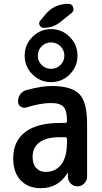

<svg xmlns="http://www.w3.org/2000/svg" viewBox="-20 -985 540 1015"><path d="M299.8 -869.1Q260.7 -837.9 210.9 -837.9Q196.3 -837.9 189.5 -851.6Q182.6 -865.2 193.4 -876L218.8 -907.2Q265.6 -964.8 341.8 -964.8Q360.4 -964.8 366.7 -946.8Q373 -928.7 359.4 -917ZM299.8 -740.2Q279.3 -760.7 250 -760.7Q220.7 -760.7 200.2 -740.2Q179.7 -719.7 179.7 -690.9Q179.7 -662.1 200.2 -641.6Q220.7 -621.1 250 -621.1Q279.3 -621.1 299.8 -641.6Q320.3 -662.1 320.3 -690.9Q320.3 -719.7 299.8 -740.2ZM151.4 -591.8Q110.4 -632.8 110.4 -690.9Q110.4 -749 151.4 -790Q192.4 -831.1 250 -831.1Q307.6 -831.1 348.6 -790Q389.6 -749 389.6 -690.9Q389.6 -632.8 348.6 -591.8Q307.6 -550.8 250 -550.8Q192.4 -550.8 151.4 -591.8ZM297.9 -259.8Q224.6 -259.8 188.5 -232.4Q152.3 -205.1 152.3 -155.3Q152.3 -117.2 171.4 -96.7Q190.4 -76.2 221.7 -76.2Q273.4 -76.2 303.7 -115.2Q334 -154.3 334 -232.4V-249Q334 -259.8 323.2 -259.8ZM195.3 9.8Q128.9 9.8 89.4 -31.7Q49.8 -73.2 49.8 -148.4Q49.8 -237.3 112.3 -286.1Q174.8 -335 297.9 -335H323.2Q334 -335 334 -345.7V-351.6Q334 -400.4 315.4 -420.4Q296.9 -440.4 250 -440.4Q195.3 -440.4 119.1 -417Q102.5 -412.1 88.9 -421.9Q75.2 -431.6 75.2 -448.2Q75.2 -469.7 87.4 -486.8Q99.6 -503.9 120.1 -508.8Q200.2 -530.3 252 -530.3Q358.4 -530.3 399.4 -487.8Q440.4 -445.3 440.4 -332V-49.8Q440.4 -30.3 425.3 -15.1Q410.2 0 389.6 0Q368.2 0 354 -14.6Q339.8 -29.3 338.9 -49.8V-69.3Q338.9 -70.3 337.9 -70.3Q335.9 -70.3 335.9 -69.3Q288.1 9.8 195.3 9.8Z"/></svg>

Font: Rounded-X Mgen+ 2m medium
Style: Regular
Weight: 500
Designer: [Source Han Sans]
Ryoko NISHIZUKA  (kana & ideographs); Paul D. Hunt (Latin, Greek & Cyrillic); Wenlong ZHANG  (bopomofo
Version: Version 1.059.20150602